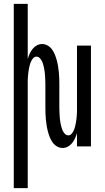

<svg xmlns="http://www.w3.org/2000/svg" viewBox="-20 -755 540 990"><path d="M51 215V-735H123V-451Q127 -465 133 -478Q139 -491 148 -502.5Q157 -514 170 -521Q183 -528 197 -528Q212 -528 226 -520Q240 -512 249 -499Q258 -486 263.5 -472Q269 -458 273 -443Q277 -428 279.5 -412.5Q282 -397 283.5 -381.5Q285 -366 285.5 -350.5Q286 -335 286 -320V-200Q286 -190 286.5 -180Q287 -170 287.5 -160Q288 -150 289 -140Q290 -130 292 -120Q294 -110 296.5 -100.5Q299 -91 303 -82Q307 -73 314.5 -65Q322 -57 332 -57Q342 -57 349 -65Q356 -73 360 -82Q364 -91 366.5 -100.5Q369 -110 371 -120Q373 -130 374 -140Q375 -150 376 -160Q377 -170 377 -180Q377 -190 377 -200V-520H449V0H377V-69Q373 -55 367 -42Q361 -29 352 -17.5Q343 -6 330 1Q317 8 303 8Q288 8 274 0Q260 -8 251 -21Q242 -34 236.5 -48Q231 -62 227 -77Q223 -92 220.5 -107.5Q218 -123 216.5 -138.5Q215 -154 214.5 -169.5Q214 -185 214 -200V-320Q214 -330 213.5 -340Q213 -350 212.5 -360Q212 -370 211 -380Q210 -390 208 -400Q206 -410 203.5 -419.5Q201 -429 197 -438Q193 -447 185.5 -455Q178 -463 168 -463Q158 -463 151 -455Q144 -447 140 -438Q136 -429 133.5 -419.5Q131 -410 129 -400Q127 -390 126 -380Q125 -370 124 -360Q123 -350 123 -340Q123 -330 123 -320V215Z"/></svg>

Font: Iosevka Term Curly
Style: Regular
Weight: 400
Designer: Belleve Invis
Foundry: Belleve Invis
Version: Version 32.3.0